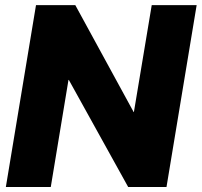

<svg xmlns="http://www.w3.org/2000/svg" viewBox="-20 -748 807 768"><path d="M766.6 -727.5 646 0H492.7L255.4 -428.2H253.9L183.1 0H3.4L124 -727.5H281.2L514.6 -299.8H515.6L586.9 -727.5Z"/></svg>

Font: Inter Display Extra Bold
Style: Italic
Weight: 800
Italic angle: -9.39999°
Designer: Rasmus Andersson
Foundry: rsms
Version: Version 4.000;git-4fc901f